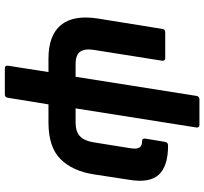

<svg xmlns="http://www.w3.org/2000/svg" viewBox="-46 -634 865 814"><g transform="rotate(90 387.0 -227.5)"><path d="M270 185Q258 185 259 172L286 0H229Q130 0 86.5 -53Q43 -106 59 -209L103 -482Q104 -495 117 -495H227Q239 -495 238 -482L192 -192Q186 -154 199.5 -134.5Q213 -115 253 -115H306L387 -627Q389 -640 402 -640H510Q523 -640 521 -627L440 -115H500Q539 -115 558.5 -134Q578 -153 584 -192L609 -348Q613 -372 606.5 -384.5Q600 -397 578 -397Q567 -397 568 -410L582 -494Q584 -507 598 -507Q684 -507 720.5 -468.5Q757 -430 743 -344L720 -194Q706 -102 655 -51Q604 0 500 0H423L395 172Q393 185 381 185Z"/></g></svg>

Font: Sofia Sans ExtraBold
Style: Italic
Weight: 800
Italic angle: -9°
Designer: Botio Nikoltchev, Ani Petrova
Foundry: lettersoup
Version: Version 4.100; ttfautohint (v1.8.4.7-5d5b)